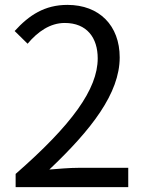

<svg xmlns="http://www.w3.org/2000/svg" viewBox="-20 -766 595 786"><path d="M44 0H505V-79H302C265 -79 220 -75 182 -72C354 -235 470 -384 470 -531C470 -661 387 -746 256 -746C163 -746 99 -704 40 -639L93 -587C134 -636 185 -672 245 -672C336 -672 380 -611 380 -527C380 -401 274 -255 44 -54Z"/></svg>

Font: GenYoGothic2 TW R
Style: Regular
Weight: 400
Version: Version 2.100;PS 2.1;hotconv 16.6.51;makeotf.lib2.5.65220 DE